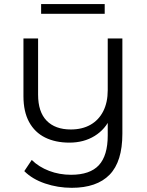

<svg xmlns="http://www.w3.org/2000/svg" viewBox="-20 -712 712 931"><path d="M327.8 198.7Q260.4 198.7 198.5 177.7Q136.6 156.7 97.8 117.8L133.9 63.6Q168.3 97.5 218.1 116.5Q267.8 135.5 324.5 135.5Q416.4 135.5 459.4 89Q502.4 42.5 502.4 -55.5V-163.7L516.3 -142.6Q491.4 -85.2 438.9 -52.8Q386.3 -20.4 316.5 -20.4Q248.8 -20.4 198.7 -45.2Q148.7 -70 121.2 -120.2Q93.7 -170.5 93.7 -245.6V-525.5H164.7V-253Q164.7 -169.4 206.2 -126.8Q247.7 -84.2 323.4 -84.2Q378.2 -84.2 418.4 -106.8Q458.6 -129.5 480.5 -172.4Q502.4 -215.4 502.4 -274.7V-525.5H573.4V-63.6Q573.4 71.6 511.4 135.2Q449.4 198.7 327.8 198.7ZM179.4 -645.2V-692.4H487.7V-645.2Z"/></svg>

Font: Montserrat Alternates Thin
Style: Regular
Weight: 100
Designer: Julieta Ulanovsky
Foundry: Julieta Ulanovsky
Version: Version 9.000